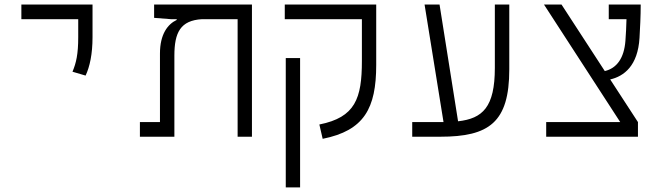

<svg xmlns="http://www.w3.org/2000/svg" viewBox="-20 -606 2970 851"><path d="M359.4 -271C377.9 -310.5 390.1 -366.2 390.1 -441.4V-585.9H74.7V-521H326.7V-441.4C326.7 -366.2 317.9 -327.6 301.3 -288.1Z M1096.7 0V-585.9H663.1V-526.9L737.8 -521H763.2V-517.6C723.6 -499 689 -454.6 689 -368.7V-64.9H600.1V0H752.9V-359.4C752.9 -461.9 779.8 -515.6 875.5 -521H1033.2V0Z M1584 -585.9H1242.2V-521H1584V-335.9C1584 -169.4 1554.7 -85.9 1395.5 -54.2L1410.2 9.3C1593.8 -27.3 1647.5 -125.5 1647.5 -318.4V-585.9ZM1310.1 224.6V-348.6H1246.6V224.6Z M1807.1 0H1931.2C2147.9 0 2237.3 -63.5 2237.3 -298.8V-585.9H2173.3V-305.2C2173.3 -130.9 2119.1 -80.6 2010.3 -68.4L1928.2 -585.9H1861.8L1945.8 -64.9C1942.4 -64.9 1939 -64.9 1935.5 -64.9H1807.1Z M2400.9 0H2807.6V-64.9L2684.6 -253.9C2746.1 -268.1 2807.1 -314.5 2814.5 -438C2816.9 -479 2819.8 -534.2 2819.8 -585.9H2678.2V-521H2756.8C2755.9 -488.3 2754.4 -455.1 2752 -424.3C2746.1 -349.1 2714.4 -303.7 2660.6 -291L2468.8 -585.9H2391.1L2729 -64.9H2400.9Z"/></svg>

Font: Cascadia Code Light
Style: Regular
Weight: 300
Monospace: yes
Designer: Aaron Bell
Foundry: Saja Typeworks
Version: Version 2404.023